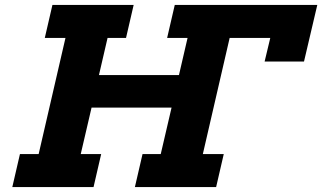

<svg xmlns="http://www.w3.org/2000/svg" viewBox="-20 -760 1309 780"><path d="M1269 -740 1215 -510H1055L1078 -606H913L804 -134H889L858 0H528L559 -134H633L677 -323H352L308 -134H391L360 0H30L61 -134H137L246 -606H162L193 -740H523L492 -606H417L382 -455H707L742 -606H659L690 -740Z"/></svg>

Font: Arvo
Style: Bold Italic
Weight: 700
Italic angle: -13°
Designer: Anton Koovit (Cyrillic Expansion: Cyreal)
Foundry: Anton Koovit, Yassin Baggar
Version: Version 3.000